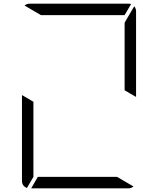

<svg xmlns="http://www.w3.org/2000/svg" viewBox="-20 -1020 856 1040"><path d="M717 -959V-500V-495L682 -515L671 -522L655 -531V-735V-897L707 -986Q717 -974 717 -959ZM202 -938 113 -990Q125 -1000 140 -1000H408H676Q686 -1000 690 -998L655 -938H408ZM614 -62 703 -10Q691 0 676 0H408H149L185 -62H408ZM126 -2Q99 -12 99 -41V-500V-505L139 -482L152 -474L161 -469V-265V-62Z"/></svg>

Font: DSEG7 Modern
Style: Light
Weight: 300
Designer: Keshikan(Twitter:@keshinomi_88pro)
Version: Version 0.46